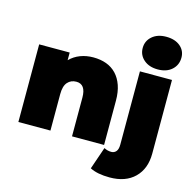

<svg xmlns="http://www.w3.org/2000/svg" viewBox="-139 -962 1315 1307"><g transform="rotate(15 518.0 -308.5)"><path d="M654 -312V0H428V-273Q428 -367 361 -367Q323 -367 299.5 -340.5Q276 -314 276 -257V0H50V-547H265V-493Q297 -525 339 -541Q381 -557 430 -557Q481 -557 522 -542Q563 -527 592.5 -496Q622 -465 638 -419Q654 -373 654 -312ZM608 177 662 20Q686 33 713 33Q734 33 747 17.5Q760 2 760 -30V-547H986V-28Q986 79 922.5 141.5Q859 204 747 204Q660 204 608 177ZM737 -706Q737 -756 774.5 -788.5Q812 -821 873 -821Q935 -821 972 -790Q1009 -759 1009 -710Q1009 -658 972 -624.5Q935 -591 873 -591Q812 -591 774.5 -623.5Q737 -656 737 -706Z"/></g></svg>

Font: CMG Sans Black
Style: Regular
Weight: 900
Designer: Julieta Ulanovsky
Foundry: Julieta Ulanovsky
Version: Version 7.200